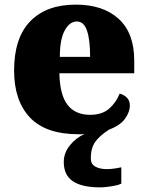

<svg xmlns="http://www.w3.org/2000/svg" viewBox="-20 -571 638 831"><path d="M414 240Q335 240 295.5 213.5Q256 187 256 130Q256 91 282.5 58Q309 25 346 9Q340 10 333.5 10Q327 10 320 10Q178 10 109.5 -62.5Q41 -135 41 -266Q41 -407 111 -479Q181 -551 308 -551Q426 -551 493.5 -489.5Q561 -428 561 -309V-254H237Q239 -160 272.5 -117Q306 -74 370 -74Q421 -74 451.5 -100Q482 -126 498 -166Q517 -161 529.5 -148Q542 -135 542 -115Q542 -86 521 -57Q500 -28 452 -10Q410 17 391.5 44Q373 71 373 115Q373 139 392.5 150Q412 161 442 161Q456 161 471.5 159Q487 157 505 153V224Q495 229 477.5 232.5Q460 236 442.5 238Q425 240 414 240ZM370 -325Q370 -399 356.5 -438.5Q343 -478 313 -478Q281 -478 260 -439Q239 -400 239 -325Z"/></svg>

Font: Noto Serif Tamil Black
Style: Italic
Weight: 900
Italic angle: -12°
Designer: Indian Type Foundry, Tom Grace, and the Monotype Design Team
Foundry: Monotype Imaging Inc.
Version: Version 2.003; ttfautohint (v1.8.4.7-5d5b)